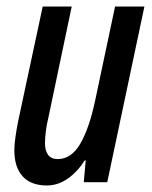

<svg xmlns="http://www.w3.org/2000/svg" viewBox="-20 -559 465 589"><path d="M124 10Q75 10 49.5 -18Q24 -46 24 -98Q24 -116 27.5 -139.5Q31 -163 35 -184L111 -539H200L129 -201Q118 -155 118 -119Q118 -97 127.5 -84Q137 -71 157 -71Q199 -71 226.5 -118.5Q254 -166 272 -251L333 -539H423L309 0H237L243 -67H240Q217 -31 187 -10.5Q157 10 124 10Z"/></svg>

Font: Noto Sans ExtraCondensed Medium
Style: Italic
Weight: 500
Width: 2
Italic angle: -12°
Designer: Monotype Design Team
Foundry: Monotype Imaging Inc.
Version: Version 2.013; ttfautohint (v1.8.4.7-5d5b)